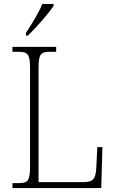

<svg xmlns="http://www.w3.org/2000/svg" viewBox="-20 -951 583 971"><path d="M111 -784V-771H121C163 -811 228 -886 251 -921V-931H194C176 -886 140 -829 111 -784ZM43 0H492L498 -207H472L467 -104C464 -50 455 -30 402 -30H175V-606C175 -679 186 -689 234 -689H264V-714H43V-689H72C120 -689 132 -679 132 -605V-109C132 -35 120 -25 73 -25H43Z"/></svg>

Font: Noto Serif Devanagari SemiCondensed ExtraLight
Style: Regular
Weight: 200
Width: 4
Designer: Universal Thirst, Indian Type Foundry and the Monotype Design Team
Foundry: Monotype Imaging Inc.
Version: Version 2.004